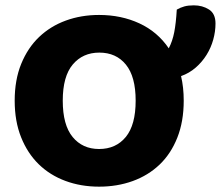

<svg xmlns="http://www.w3.org/2000/svg" viewBox="-20 -681 827 719"><path d="M35 -304Q35 -382 59.5 -442Q84 -502 126.5 -542.5Q169 -583 226.5 -604Q284 -625 351 -625Q434 -625 502 -593.5Q570 -562 612 -500Q626 -527 632.5 -560.5Q639 -594 642 -645Q656 -653 670.5 -657Q685 -661 706 -661Q738 -661 762.5 -645.5Q787 -630 787 -593Q787 -563 778.5 -532.5Q770 -502 753.5 -475.5Q737 -449 713 -428Q689 -407 658 -396Q663 -375 665.5 -352Q668 -329 668 -304Q668 -226 644 -165.5Q620 -105 577.5 -64.5Q535 -24 477 -3Q419 18 351 18Q283 18 225 -3.5Q167 -25 125 -66Q83 -107 59 -167Q35 -227 35 -304ZM215 -304Q215 -213 252 -168Q289 -123 351 -123Q414 -123 451 -168Q488 -213 488 -304Q488 -394 451.5 -439Q415 -484 352 -484Q290 -484 252.5 -439.5Q215 -395 215 -304Z"/></svg>

Font: Baloo Bhaijaan
Style: Regular
Weight: 400
Designer: Devika Bhansali and Ek Type
Foundry: Ek Type
Version: Version 1.443;PS 1.000;hotconv 16.6.51;makeotf.lib2.5.65220;